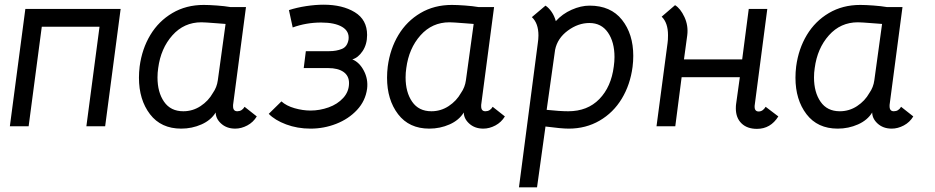

<svg xmlns="http://www.w3.org/2000/svg" viewBox="-20 -538 3985 818"><path d="M428 0H348L404 -424H158L102 0H22L88 -500H494Z M572 -207Q572 -231 575 -255Q585 -330 620.5 -389Q656 -448 714.5 -482.5Q773 -517 848 -517Q871 -517 904.5 -514.5Q938 -512 961 -508H1028L973 -91V-85Q973 -64 991 -64Q1011 -64 1022 -83L1074 -42Q1059 -17 1033.5 -3.5Q1008 10 982 10Q945 10 921 -12.5Q897 -35 899 -64V-59Q879 -26 838.5 -8Q798 10 752 10Q666 10 619 -51.5Q572 -113 572 -207ZM887 -142Q904 -166 908 -196L941 -436L902 -439Q852 -443 838 -443Q764 -443 714.5 -387.5Q665 -332 654 -248Q651 -229 651 -208Q651 -145 679 -104.5Q707 -64 761 -64Q801 -64 834.5 -86Q868 -108 887 -142Z M1125 -53 1179 -106Q1200 -87 1235 -77Q1270 -67 1303 -67Q1342 -67 1380 -80.5Q1418 -94 1442.5 -121Q1467 -148 1467 -184Q1467 -215 1443.5 -231.5Q1420 -248 1378 -248H1274L1283 -320H1383Q1413 -320 1436.5 -329.5Q1460 -339 1465 -370Q1469 -405 1437.5 -423.5Q1406 -442 1348 -442Q1285 -442 1227 -421L1211 -495Q1245 -506 1284.5 -512Q1324 -518 1359 -518Q1439 -518 1491.5 -486Q1544 -454 1544 -389Q1544 -349 1525 -320.5Q1506 -292 1481 -285Q1511 -273 1530 -237Q1549 -201 1544 -160Q1537 -108 1501 -69.5Q1465 -31 1412.5 -10.5Q1360 10 1303 10Q1247 10 1199 -8Q1151 -26 1125 -53Z M1629 -207Q1629 -231 1632 -255Q1642 -330 1677.5 -389Q1713 -448 1771.5 -482.5Q1830 -517 1905 -517Q1928 -517 1961.5 -514.5Q1995 -512 2018 -508H2085L2030 -91V-85Q2030 -64 2048 -64Q2068 -64 2079 -83L2131 -42Q2116 -17 2090.5 -3.5Q2065 10 2039 10Q2002 10 1978 -12.5Q1954 -35 1956 -64V-59Q1936 -26 1895.5 -8Q1855 10 1809 10Q1723 10 1676 -51.5Q1629 -113 1629 -207ZM1944 -142Q1961 -166 1965 -196L1998 -436L1959 -439Q1909 -443 1895 -443Q1821 -443 1771.5 -387.5Q1722 -332 1711 -248Q1708 -229 1708 -208Q1708 -145 1736 -104.5Q1764 -64 1818 -64Q1858 -64 1891.5 -86Q1925 -108 1944 -142Z M2678 -300Q2678 -277 2675 -253Q2665 -177 2629 -117.5Q2593 -58 2534.5 -24Q2476 10 2403 10Q2372 10 2304 1L2268 260H2191L2271 -352Q2274 -372 2274 -387Q2274 -439 2246 -465L2304 -514Q2318 -505 2330 -487.5Q2342 -470 2348 -448Q2376 -479 2415.5 -496.5Q2455 -514 2492 -514Q2582 -514 2630 -453.5Q2678 -393 2678 -300ZM2595 -255Q2598 -276 2598 -295Q2598 -359 2570 -399.5Q2542 -440 2491 -440Q2443 -440 2399 -407.5Q2355 -375 2345 -326L2309 -70Q2366 -64 2401 -64Q2483 -64 2533.5 -116Q2584 -168 2595 -255Z M3195 -83Q3195 -73 3199.5 -68Q3204 -63 3212 -63Q3230 -63 3242 -83L3296 -42Q3263 11 3205 11Q3163 11 3139 -12.5Q3115 -36 3115 -76Q3115 -88 3116 -94L3132 -209H2884L2857 0H2777L2824 -354Q2826 -366 2826 -388Q2826 -441 2799 -467L2856 -516Q2879 -502 2896 -465.5Q2913 -429 2908 -388L2894 -285H3142L3170 -500H3249L3195 -87Z M3369 -207Q3369 -231 3372 -255Q3382 -330 3417.5 -389Q3453 -448 3511.5 -482.5Q3570 -517 3645 -517Q3668 -517 3701.5 -514.5Q3735 -512 3758 -508H3825L3770 -91V-85Q3770 -64 3788 -64Q3808 -64 3819 -83L3871 -42Q3856 -17 3830.5 -3.5Q3805 10 3779 10Q3742 10 3718 -12.5Q3694 -35 3696 -64V-59Q3676 -26 3635.5 -8Q3595 10 3549 10Q3463 10 3416 -51.5Q3369 -113 3369 -207ZM3684 -142Q3701 -166 3705 -196L3738 -436L3699 -439Q3649 -443 3635 -443Q3561 -443 3511.5 -387.5Q3462 -332 3451 -248Q3448 -229 3448 -208Q3448 -145 3476 -104.5Q3504 -64 3558 -64Q3598 -64 3631.5 -86Q3665 -108 3684 -142Z"/></svg>

Font: Bellota
Style: Bold Italic
Weight: 700
Italic angle: -7.5°
Designer: Kemie Guaida
Foundry: Kemie Guaida
Version: Version 4.001